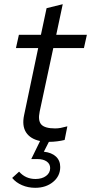

<svg xmlns="http://www.w3.org/2000/svg" viewBox="-20 -667 434 915"><path d="M95 -119 162 -438H56L70 -501H175L202 -628L279 -647L248 -501H394L380 -438H234L169 -135Q160 -92 177 -73.5Q194 -55 243 -55Q256 -55 269.5 -57.5Q283 -60 301 -65L288 0Q272 4 252.5 6.5Q233 9 215 9H213L189 56Q226 60 246.5 79Q267 98 267 129Q267 172 233 200Q199 228 148 228Q114 228 85 215.5Q56 203 38 181L71 151Q87 169 106.5 177.5Q126 186 149 186Q180 186 199.5 171.5Q219 157 219 134Q219 114 202.5 102.5Q186 91 158 91H129L171 5Q124 -5 104 -36.5Q84 -68 95 -119Z"/></svg>

Font: Red Hat Display
Style: Italic
Weight: 400
Italic angle: -12°
Designer: Pentagram / MCKL
Foundry: Pentagram / MCKL
Version: Version 1.003; Red Hat Display Italic